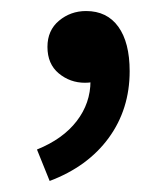

<svg xmlns="http://www.w3.org/2000/svg" viewBox="-20 -151 304 348"><path d="M70 177 47 120Q94 101 119 68.5Q144 36 144 -4L137 -85L179 -19Q170 -9 158.5 -5Q147 -1 134 -1Q107 -1 86.5 -18Q66 -35 66 -66Q66 -96 87 -113.5Q108 -131 136 -131Q174 -131 194.5 -102.5Q215 -74 215 -22Q215 47 177 99Q139 151 70 177Z"/></svg>

Font: Assistant ExtraLight SemiBold
Style: Regular
Weight: 600
Version: Version 3.000